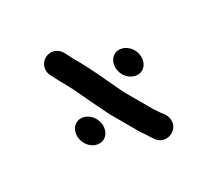

<svg xmlns="http://www.w3.org/2000/svg" viewBox="-84 -678 833 738"><g transform="rotate(30 332.0 -309.0)"><path d="M400.5 -156.5C400.5 -186.3 370.9 -210 337.2 -210C304.3 -210 277.6 -187.3 277.6 -159.5C277.6 -130.5 306.3 -106 341.4 -106C373.3 -106 400.5 -128.1 400.5 -156.5ZM336.1 -408C368.9 -408 395.7 -430.7 395.7 -458.5C395.7 -488.3 366.2 -512 332.5 -512C299.6 -512 272.8 -489.3 272.8 -461.5C272.8 -433 300.8 -408 336.1 -408ZM507 -352H377.3C371.3 -352 362.2 -353.3 353.2 -353.9C291.7 -358 230.8 -366 164 -366H147C140.8 -366 117 -368 107 -368H101C73.4 -368 50 -345.9 50 -317.5C50 -289.1 73.4 -267 101 -267H107C112.9 -267 136.5 -265 147 -265H164C212 -265 259.6 -258.2 312 -255.1L342.7 -253.1C354.5 -252.4 363.4 -251.7 371.8 -251H507C514.2 -251 518.8 -251.4 527.6 -253H537C549.1 -253 560.3 -254.1 569.5 -255.1C616.4 -259.4 629.1 -319.8 595.7 -345.4C571.7 -363.7 545.6 -354 538 -354C524.8 -354 517.7 -352 507 -352Z"/></g></svg>

Font: NumbBunny
Style: Bk
Weight: 400
Designer: Robert Jablonski
Foundry: Cannot Into Space Fonts
Version: Version 1.0